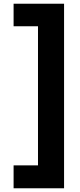

<svg xmlns="http://www.w3.org/2000/svg" viewBox="-20 -831 430 1031"><path d="M324 180H53V57H184V-690H53V-811H324Z"/></svg>

Font: DM Sans 20pt Black
Style: Regular
Weight: 900
Version: Version 4.004;gftools[0.9.30]